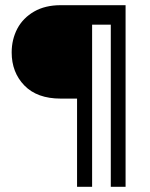

<svg xmlns="http://www.w3.org/2000/svg" viewBox="-20 -720 579 740"><path d="M47 -610Q69 -651 111.5 -675.5Q154 -700 214 -700H464V0H407V-625H335V0H277V-340H214Q123 -340 74 -390.5Q25 -441 25 -518Q25 -568 47 -610Z"/></svg>

Font: Lopes Sans
Style: Regular
Weight: 400
Designer: Gabriel Lam, Diego Maldonado
Foundry: TypeRant, Foresti Design
Version: Version 4.000